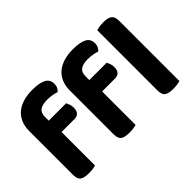

<svg xmlns="http://www.w3.org/2000/svg" viewBox="-108 -998 1325 1325"><g transform="rotate(-45 555.0 -335.0)"><path d="M966 7Q921 7 901.5 -7.5Q882 -22 882 -64V-651Q892 -654 910.5 -657Q929 -660 951 -660Q995 -660 1015 -645Q1035 -630 1035 -588V-1Q1024 2 1006 4.5Q988 7 966 7ZM204 -446H374Q379 -436 384.5 -421Q390 -406 390 -388Q390 -356 375.5 -342Q361 -328 338 -328H211V-1Q201 2 183 4.5Q165 7 143 7Q98 7 78 -7.5Q58 -22 58 -64V-489Q58 -538 74.5 -574Q91 -610 120 -632.5Q149 -655 188 -666Q227 -677 272 -677Q343 -677 377.5 -658.5Q412 -640 412 -598Q412 -579 404.5 -564.5Q397 -550 387 -542Q368 -548 346.5 -552Q325 -556 298 -556Q252 -556 228 -539.5Q204 -523 204 -484ZM600 -446H770Q775 -436 780.5 -421Q786 -406 786 -388Q786 -356 771.5 -342Q757 -328 734 -328H607V-1Q597 2 579 4.5Q561 7 539 7Q494 7 474 -7.5Q454 -22 454 -64V-489Q454 -538 470.5 -574Q487 -610 516 -632.5Q545 -655 584 -666Q623 -677 668 -677Q739 -677 773.5 -658.5Q808 -640 808 -598Q808 -579 800.5 -564.5Q793 -550 783 -542Q764 -548 742.5 -552Q721 -556 694 -556Q648 -556 624 -539.5Q600 -523 600 -484Z"/></g></svg>

Font: Baloo Tammudu 2
Style: Bold
Weight: 700
Designer: Maithili Shingre, Omkar Shende and Ek Type
Foundry: Ek Type
Version: Version 1.640;hotconv 1.0.111;makeotfexe 2.5.65597; ttfautoh